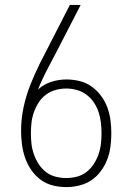

<svg xmlns="http://www.w3.org/2000/svg" viewBox="-20 -755 540 783"><path d="M250 8Q222 8 194.5 1Q167 -6 145 -22.5Q123 -39 107 -62.5Q91 -86 82 -112.5Q73 -139 69.5 -166.5Q66 -194 66 -222Q66 -270 76 -317Q86 -364 103.5 -408.5Q121 -453 142.5 -496Q164 -539 186 -581L265 -735H309L221 -564Q199 -521 176 -478Q153 -435 135 -390Q158 -411 188.5 -421Q219 -431 251 -431Q278 -431 304.5 -424.5Q331 -418 353 -402.5Q375 -387 391.5 -365Q408 -343 417.5 -317.5Q427 -292 430.5 -265Q434 -238 434 -211Q434 -184 430.5 -157Q427 -130 417.5 -105Q408 -80 391.5 -57.5Q375 -35 352.5 -20Q330 -5 303.5 1.5Q277 8 250 8ZM250 -29Q272 -29 293.5 -34.5Q315 -40 332.5 -53.5Q350 -67 362 -85.5Q374 -104 381.5 -125Q389 -146 391.5 -167.5Q394 -189 394 -211Q394 -233 391.5 -255Q389 -277 382 -298Q375 -319 362.5 -337.5Q350 -356 332.5 -369Q315 -382 293.5 -388Q272 -394 250 -394Q228 -394 206.5 -388Q185 -382 167.5 -369Q150 -356 138 -337.5Q126 -319 118.5 -298Q111 -277 108.5 -255Q106 -233 106 -211Q106 -189 108.5 -167.5Q111 -146 118.5 -125Q126 -104 138 -85.5Q150 -67 167.5 -53.5Q185 -40 206.5 -34.5Q228 -29 250 -29Z"/></svg>

Font: Iosevka Slab Extralight
Style: Regular
Weight: 200
Monospace: yes
Designer: Belleve Invis
Foundry: Belleve Invis
Version: Version 11.1.1; ttfautohint (v1.8.3)